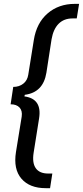

<svg xmlns="http://www.w3.org/2000/svg" viewBox="-20 -796 431 998"><path d="M240.2 182.1H217.8Q133.8 182.1 91.3 132.6Q48.8 83 63 -5.9L92.8 -189.9Q97.2 -220.2 81.5 -237.1Q65.9 -253.9 35.2 -253.9L48.8 -344.2Q79.6 -344.2 101.1 -361.1Q122.6 -377.9 127 -408.2L155.8 -587.9Q169.9 -676.8 227.5 -726.3Q285.2 -775.9 369.1 -775.9H391.1L378.9 -700.2H356.9Q312.5 -700.2 284.9 -672.6Q257.3 -645 248 -591.8L221.2 -418Q204.6 -315.4 108.9 -303.2L106.9 -294.9Q199.7 -282.7 183.1 -180.2L154.8 -2Q146.5 50.8 166 78.4Q185.5 106 230 106H252Z"/></svg>

Font: Sora Italic
Style: Regular
Weight: 400
Designer: Jonathan Barnbrook, Julián Moncada
Foundry: Barnbrook Fonts
Version: Version 2.000